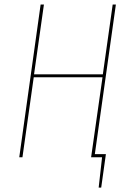

<svg xmlns="http://www.w3.org/2000/svg" viewBox="-20 -701 580 856"><path d="M496.6 -680.7 402.8 -13.7H452.1L431.2 135.3H419.9L435.1 0H386.2L437 -356.4H130.4L80.1 0H65.9L161.1 -680.7H175.8L131.8 -369.6H438.5L482.4 -680.7Z"/></svg>

Font: Fira Sans Compressed Hair
Style: Italic
Weight: 100
Width: 3
Italic angle: -8°
Designer: Carrois Corporate & Edenspiekermann AG
Foundry: Carrois Corporate GbR & Edenspiekermann AG
Version: Version 4.203;PS 004.203;hotconv 1.0.88;makeotf.lib2.5.64775